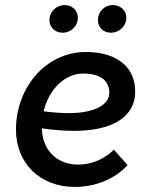

<svg xmlns="http://www.w3.org/2000/svg" viewBox="-20 -730 598 757"><path d="M275 7C356 7 433 -24 483 -79L429 -140C396 -106 344 -81 289 -81C203 -81 147 -139 145 -224C188 -218 231 -214 273 -214C407 -214 513 -259 513 -370C513 -461 446 -525 319 -525C160 -525 43 -384 43 -219C43 -87 137 7 275 7ZM227 -601C258 -601 287 -625 287 -661C287 -688 265 -710 235 -710C203 -710 175 -685 175 -650C175 -623 197 -601 227 -601ZM417 -601C449 -601 478 -625 478 -661C478 -688 456 -710 424 -710C393 -710 366 -685 366 -650C366 -623 387 -601 417 -601ZM152 -291C173 -378 235 -440 308 -440C380 -440 411 -409 411 -364C411 -313 345 -284 252 -284C219 -284 185 -287 152 -291Z"/></svg>

Font: Fixel Text 20240404 Medium
Style: Italic
Weight: 500
Width: 4
Italic angle: -10°
Designer: AlfaBravo + MacPaw
Foundry: Kyrylo Tkachov, Marchela Mozhyna, Serhii Makarenko, Maria Weinstein, Zakhar Kryvoshyya
Version: Version 1.211;Glyphs 3.2 (3225)